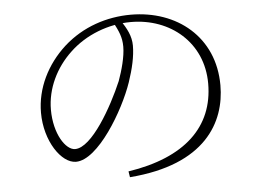

<svg xmlns="http://www.w3.org/2000/svg" viewBox="-50 -751 1099 814"><g transform="rotate(-5 500.0 -344.0)"><path d="M467 -26 471 -1C794 -26 887 -199 887 -356C887 -562 730 -687 534 -687C433 -687 329 -654 247 -580C168 -508 119 -410 119 -306C119 -185 187 -86 249 -86C343 -86 461 -285 501 -402C520 -458 532 -510 532 -556C532 -596 514 -630 489 -666L459 -659C478 -622 491 -596 491 -555C491 -512 475 -455 459 -411C414 -305 321 -140 250 -140C210 -140 162 -212 162 -315C162 -405 204 -491 270 -553C339 -619 437 -656 532 -656C699 -656 836 -543 836 -368C836 -183 709 -63 467 -26Z"/></g></svg>

Font: Source Han Serif TW VF
Style: Regular
Weight: 250
Designer: Ryoko NISHIZUKA 西塚涼子 (kana & ideographs); Frank Grießhammer (Latin, Greek & Cyrillic); Wenlong ZHANG 张文龙 (bopomofo); San
Foundry: Adobe
Version: Version 2.002;hotconv 1.1.0;makeotfexe 2.6.0